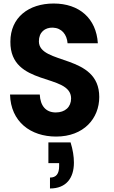

<svg xmlns="http://www.w3.org/2000/svg" viewBox="-20 -768 645 1091"><path d="M381 41H255V159H316V176C316 220 299 241 264 241V303C356 303 400 244 400 156C400 121 394 83 381 41ZM37 -231C41 -76 154 8 299 8C456 8 544 -95 544 -217C544 -464 201 -398 201 -533C201 -585 235 -612 280 -611C331 -609 360 -572 364 -522H536C527 -664 430 -748 285 -748C143 -748 39 -669 39 -531C37 -273 383 -354 384 -209C384 -160 350 -129 297 -129C241 -129 209 -166 206 -231Z"/></svg>

Font: Malmofest
Style: Bold
Weight: 700
Designer: Jonny Pinhorn (Poppins), Kolossal
Version: Version 1.004;Glyphs 3.1.2 (3151)